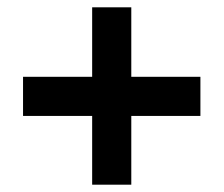

<svg xmlns="http://www.w3.org/2000/svg" viewBox="-20 -616 612 525"><path d="M339 -406H528V-299H339V-111H232V-299H43V-406H232V-596H339Z"/></svg>

Font: Noto IKEA Simplified Chinese
Style: Bold
Weight: 700
Designer: Monotype Design Team
Foundry: Monotype Imaging Inc.
Version: Version 1.100